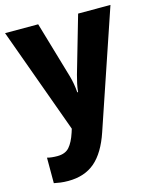

<svg xmlns="http://www.w3.org/2000/svg" viewBox="-117 -630 778 952"><g transform="rotate(-15 271.5 -154.5)"><path d="M1 -549H171L256 -259Q268 -217 271 -173H275Q277 -194 281.5 -215Q286 -236 292 -258L376 -549H542L339 50Q306 148 252.5 194Q199 240 115 240Q92 240 74.5 237.5Q57 235 42 232V101Q52 104 66 105.5Q80 107 94 107Q135 107 156 83Q177 59 192 13L198 -6Z"/></g></svg>

Font: Noto Sans SemiCondensed ExtraBold
Style: Regular
Weight: 800
Width: 4
Designer: Monotype Design Team
Foundry: Monotype Imaging Inc.
Version: Version 2.013; ttfautohint (v1.8.4.7-5d5b)